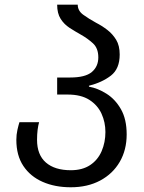

<svg xmlns="http://www.w3.org/2000/svg" viewBox="-20 -790 616 820"><path d="M282.2 9.8Q214.8 9.8 162.4 -13.2Q109.9 -36.1 79.8 -81.1Q49.8 -126 49.8 -192.9Q49.8 -214.8 54.4 -235.4Q59.1 -255.9 63 -268.1H147Q143.1 -254.9 140.6 -235.4Q138.2 -215.8 138.2 -192.9Q138.2 -128.9 176 -95.9Q213.9 -63 282.2 -63Q332 -63 365 -85Q397.9 -106.9 414.1 -144.5Q430.2 -182.1 430.2 -226.1Q430.2 -268.1 413.6 -304.4Q397 -340.8 361.6 -363.5Q326.2 -386.2 269 -386.2H224.1V-459H279.8Q344.2 -459 372.1 -482.4Q399.9 -505.9 399.9 -544.9Q399.9 -584 377 -605Q354 -626 325.2 -642.1Q300.8 -655.8 277.3 -670.9Q253.9 -686 239 -709.5Q224.1 -732.9 224.1 -770H312Q312 -744.1 335.4 -727.1Q358.9 -710 390.1 -692.9Q415 -680.2 438 -662.6Q460.9 -645 476.1 -620.1Q491.2 -595.2 491.2 -557.1Q491.2 -496.1 453.6 -467Q416 -438 359.9 -423.8V-419.9Q397.9 -413.1 435.1 -389.6Q472.2 -366.2 496.6 -323.5Q521 -280.8 521 -215.8Q521 -149.9 491.5 -98.9Q461.9 -47.9 408 -19Q354 9.8 282.2 9.8Z"/></svg>

Font: Kurinto Seri
Style: Regular
Weight: 400
Designer: Kurinto was developed by Clint Goss from a range of fonts that are compatible with the SIL Open Font License Version 1.1
Foundry: Clinton F. Goss
Version: Version 2.196; July 25, 2020